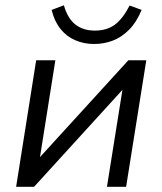

<svg xmlns="http://www.w3.org/2000/svg" viewBox="-20 -718 624 738"><path d="M42 0 119 -486.3H192.8L127.8 -77.1H99.9L473.3 -486.3H542.3L464.8 0H391.1L456.5 -409.7H484.4L111 0ZM341.5 -548.9Q302.5 -548.9 268.9 -563.5Q235.3 -578 212 -607.4Q188.7 -636.8 178.5 -679.9L225.6 -697.7Q239.6 -647.6 269.5 -624Q299.3 -600.4 344.3 -600.4Q389.9 -600.4 420.5 -622.4Q451 -644.3 478.3 -696.7L524.4 -679.9Q504.7 -632.3 476 -603.5Q447.2 -574.6 413.1 -561.7Q379.1 -548.9 341.5 -548.9Z"/></svg>

Font: Nunito Sans 12pt ExtraLight
Style: Italic
Weight: 200
Italic angle: -9°
Designer: Vernon Adams
Foundry: Vernon Adams
Version: Version 3.101;gftools[0.9.27]